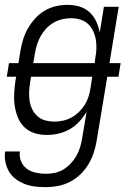

<svg xmlns="http://www.w3.org/2000/svg" viewBox="-26 -548 546 791"><path d="M164 223Q141 223 119 220.5Q97 218 77 210.5Q57 203 40 190.5Q23 178 12 160Q1 142 -3.5 120.5Q-8 99 -5 76H56Q53 98 61 117Q69 136 85 147.5Q101 159 121.5 163.5Q142 168 164 168Q182 168 200.5 164Q219 160 235.5 150Q252 140 265.5 125.5Q279 111 288.5 94.5Q298 78 303.5 60Q309 42 312 24L331 -88Q318 -66 300.5 -47Q283 -28 261 -15.5Q239 -3 215 2.5Q191 8 167 8Q141 8 116.5 0.5Q92 -7 74.5 -24Q57 -41 47.5 -64.5Q38 -88 34.5 -113Q31 -138 32.5 -164.5Q34 -191 38 -218L41 -232H2L11 -288H50L58 -338Q62 -361 69 -384.5Q76 -408 88.5 -430Q101 -452 118.5 -471.5Q136 -491 158 -504Q180 -517 204 -522.5Q228 -528 252 -528Q278 -528 301.5 -521Q325 -514 342.5 -498Q360 -482 370 -460.5Q380 -439 385 -414L402 -520H463L425 -288H471L462 -232H416L372 33Q368 57 360 81.5Q352 106 338.5 128.5Q325 151 305.5 170Q286 189 262.5 201Q239 213 213.5 218Q188 223 164 223ZM364 -288 366 -305Q370 -325 371 -344.5Q372 -364 369 -383Q366 -402 358 -419.5Q350 -437 336.5 -449.5Q323 -462 304.5 -467.5Q286 -473 266 -473Q248 -473 229.5 -468.5Q211 -464 194.5 -454.5Q178 -445 164.5 -430.5Q151 -416 141.5 -399Q132 -382 126.5 -364.5Q121 -347 118 -329L111 -288ZM198 -47Q216 -47 234 -51Q252 -55 268.5 -64Q285 -73 299 -86.5Q313 -100 323 -116Q333 -132 338.5 -149.5Q344 -167 347 -185L354 -232H102L98 -209Q95 -189 94 -169.5Q93 -150 96 -132Q99 -114 107 -97.5Q115 -81 128.5 -69Q142 -57 160.5 -52Q179 -47 198 -47Z"/></svg>

Font: Iosevka SS04 Light
Style: Italic
Weight: 300
Italic angle: -9°
Monospace: yes
Designer: Belleve Invis
Foundry: Belleve Invis
Version: Version 19.0.0; ttfautohint (v1.8.4)